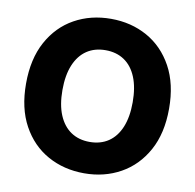

<svg xmlns="http://www.w3.org/2000/svg" viewBox="-82 -822 932 916"><g transform="rotate(10 383.5 -364.0)"><path d="M383.8 10.3Q285.6 10.3 207 -33.4Q128.4 -77.1 82.8 -160.6Q37.1 -244.1 37.1 -363.3Q37.1 -482.9 82.8 -566.7Q128.4 -650.4 207 -694.1Q285.6 -737.8 383.8 -737.8Q481.4 -737.8 559.8 -694.1Q638.2 -650.4 684.1 -566.7Q730 -482.9 730 -363.3Q730 -244.1 684.1 -160.6Q638.2 -77.1 559.8 -33.4Q481.4 10.3 383.8 10.3ZM383.8 -141.6Q436.5 -141.6 474.6 -167.2Q512.7 -192.9 533.2 -242.4Q553.7 -292 553.7 -363.3Q553.7 -435.1 533.2 -484.9Q512.7 -534.7 474.6 -560.3Q436.5 -585.9 383.8 -585.9Q331.1 -585.9 293 -560.3Q254.9 -534.7 234.1 -484.9Q213.4 -435.1 213.4 -363.3Q213.4 -292 234.1 -242.4Q254.9 -192.9 293 -167.2Q331.1 -141.6 383.8 -141.6Z"/></g></svg>

Font: Inter 18pt ExtraBold
Style: Regular
Weight: 800
Designer: Rasmus Andersson
Foundry: rsms
Version: Version 4.001;git-66647c0bb